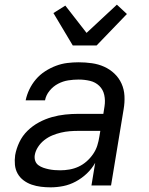

<svg xmlns="http://www.w3.org/2000/svg" viewBox="-20 -795 640 823"><path d="M197 8Q176 8 155.5 5.5Q135 3 116 -3.5Q97 -10 81 -22Q65 -34 55.5 -51Q46 -68 44 -88.5Q42 -109 45 -130Q50 -158 63 -185.5Q76 -213 98 -234.5Q120 -256 147 -270.5Q174 -285 202.5 -293Q231 -301 259.5 -304Q288 -307 316 -307H423L428 -339Q432 -364 427 -387.5Q422 -411 405.5 -427Q389 -443 365.5 -448.5Q342 -454 317 -454Q295 -454 272.5 -450.5Q250 -447 229 -436Q208 -425 192.5 -406Q177 -387 173 -365H90Q95 -389 106 -412Q117 -435 134 -455Q151 -475 173.5 -489.5Q196 -504 220 -513Q244 -522 268.5 -525Q293 -528 317 -528Q346 -528 374 -524Q402 -520 426.5 -509Q451 -498 470.5 -479.5Q490 -461 501 -436.5Q512 -412 513.5 -384Q515 -356 510 -327L456 0H372L388 -97Q374 -72 352.5 -51.5Q331 -31 305 -17Q279 -3 251.5 2.5Q224 8 197 8ZM238 -65Q258 -65 278 -68.5Q298 -72 316.5 -80.5Q335 -89 351 -103Q367 -117 379 -134.5Q391 -152 397 -171Q403 -190 406 -210L410 -234H315Q297 -234 278.5 -232.5Q260 -231 241 -226.5Q222 -222 204 -214.5Q186 -207 170 -194.5Q154 -182 143 -165Q132 -148 129 -130Q127 -117 131 -105.5Q135 -94 144.5 -87Q154 -80 165.5 -76Q177 -72 189 -69.5Q201 -67 213.5 -66Q226 -65 238 -65ZM292 -600 209 -739 260 -771 351 -654 481 -775 524 -735 394 -600Z"/></svg>

Font: Iosevka Custom Oblique
Style: Regular
Weight: 400
Italic angle: -9°
Designer: Belleve Invis
Foundry: Belleve Invis
Version: Version 27.0.1